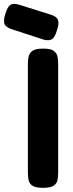

<svg xmlns="http://www.w3.org/2000/svg" viewBox="-84 -934 368 964"><path d="M132 9Q95 9 79 -1.5Q63 -12 59.5 -30Q56 -48 56 -67V-614Q56 -634 60 -651Q64 -668 79.5 -679Q95 -690 133 -690Q170 -690 185.5 -679Q201 -668 204.5 -651Q208 -634 208 -613V-66Q208 -47 204.5 -29.5Q201 -12 185 -1.5Q169 9 132 9ZM135 -735 -24 -787Q-55 -797 -61.5 -814Q-68 -831 -57 -865Q-46 -901 -31 -910Q-16 -919 13 -910L169 -861Q200 -852 207 -834Q214 -816 202 -782Q192 -747 177.5 -737.5Q163 -728 135 -735Z"/></svg>

Font: Fredoka SemiExpanded SemiBold
Style: Regular
Weight: 600
Width: 6
Designer: Ben Nathan
Foundry: Milena B. Brandão, Ben Nathan
Version: Version 2.001